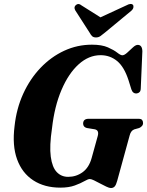

<svg xmlns="http://www.w3.org/2000/svg" viewBox="-20 -937 742 969"><path d="M444 -711.5Q494 -711.5 524.5 -698Q555 -684.5 571.8 -671.2Q588.5 -658 597.5 -658Q607.5 -658 621.8 -671Q636 -684 650.2 -697.2Q664.5 -710.5 675 -710.5Q697.5 -710.5 698.5 -678.5L690.5 -493.5Q690.5 -479 684.8 -472.8Q679 -466.5 670.5 -465.5Q650.5 -463.5 643 -486L628.5 -532.5Q606.5 -600 570.8 -629.2Q535 -658.5 487.5 -658.5Q428 -658.5 377 -612.5Q326 -566.5 290.5 -483.5Q255 -400.5 242.5 -290Q229 -200 236.2 -146.2Q243.5 -92.5 266.5 -68.5Q289.5 -44.5 324 -44.5Q364.5 -44.5 396.8 -67.8Q429 -91 442.5 -139.5L473.5 -251.5Q481 -280 458 -284.5L418 -291Q399.5 -296 399.5 -313.5Q400 -337.5 427.5 -337.5H678.5Q692.5 -337.5 697.2 -331.5Q702 -325.5 702 -316Q702 -307 696.2 -300.8Q690.5 -294.5 682.5 -291L657.5 -284Q640.5 -277.5 634.5 -254L571.5 -24.5Q566 -4 558.8 4Q551.5 12 539.5 12Q531.5 12 516.8 5Q502 -2 485.2 -11Q468.5 -20 454.5 -26.8Q440.5 -33.5 433.5 -33.5Q424.5 -33.5 406 -22.8Q387.5 -12 357.5 -1Q327.5 10 284.5 10Q204.5 10 148 -26.8Q91.5 -63.5 66.2 -133Q41 -202.5 53.5 -300.5Q63 -389 97.2 -464Q131.5 -539 184.5 -594.5Q237.5 -650 303.8 -680.8Q370 -711.5 444 -711.5ZM509.5 -772.5Q496.5 -761.5 486.8 -754.8Q477 -748 464.5 -748Q452 -748 445.2 -754.2Q438.5 -760.5 432 -772.5L360 -884.5Q350.5 -901.5 363.5 -912Q376.5 -922.5 391 -910L487 -849.5L618 -910Q641.5 -923 651.5 -912Q654.5 -908 653.2 -899.5Q652 -891 642.5 -882.5Z"/></svg>

Font: Fraunces 144pt Soft
Style: Bold Italic
Weight: 700
Italic angle: -16°
Version: Version 1.000;[b76b70a41]